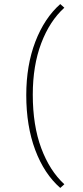

<svg xmlns="http://www.w3.org/2000/svg" viewBox="-20 -827 407 943"><path d="M276 -807 296 -789Q224 -724 182.5 -614.5Q141 -505 141 -362Q141 -211 182.5 -99.5Q224 12 296 78L276 96Q197 27 153 -90.5Q109 -208 109 -360Q109 -506 153.5 -622Q198 -738 276 -807Z"/></svg>

Font: Freesentation 1 Thin
Style: Regular
Weight: 250
Designer: glyphs from Roboto by Christian Robertson / Hangul glyphs from Noto Sans CJK(Source Han Sans) by Jang Soo-young and Kang
Foundry: PT&
Version: Version 2.001